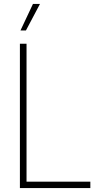

<svg xmlns="http://www.w3.org/2000/svg" viewBox="-20 -964 485 984"><path d="M82 0V-740H116V-33H443V0ZM85 -808 149 -944H185L113 -808Z"/></svg>

Font: Encode Sans Condensed Thin
Style: Regular
Weight: 100
Width: 3
Designer: Multiple Designers
Foundry: Impallari Type
Version: Version 3.000; ttfautohint (v1.8.3) -l 8 -r 50 -G 200 -x 14 